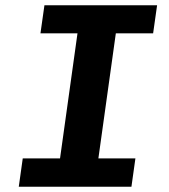

<svg xmlns="http://www.w3.org/2000/svg" viewBox="-20 -706 640 726"><path d="M51 0 66 -107H207L273 -580H133L148 -686H574L559 -580H418L352 -107H492L477 0Z"/></svg>

Font: Chivo Mono SemiBold
Style: Italic
Weight: 600
Italic angle: -8.05°
Monospace: yes
Version: Version 1.008